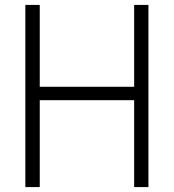

<svg xmlns="http://www.w3.org/2000/svg" viewBox="-20 -760 706 780"><path d="M83 0V-740H141.5V-407.5H525V-740H583V0H525V-353H141.5V0Z"/></svg>

Font: Encode Sans SemiCondensed Light
Style: Regular
Weight: 300
Width: 4
Designer: Multiple Designers
Foundry: Impallari Type
Version: Version 3.002